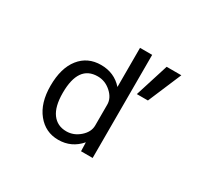

<svg xmlns="http://www.w3.org/2000/svg" viewBox="-151 -978 1303 1216"><g transform="rotate(30 500.0 -370.0)"><path d="M270.5 -260.7Q270.5 -161.1 307.6 -110.8Q344.7 -60.5 411.1 -60.5Q464.8 -60.5 508.3 -98.6Q551.8 -136.7 551.8 -184.6V-336.9Q551.8 -384.8 508.8 -423.3Q465.8 -461.9 411.1 -461.9Q270.5 -461.9 270.5 -260.7ZM757.8 -732.4H865.2L761.7 -488.3H680.7ZM640.6 2H555.7L553.7 -62.5Q490.2 11.7 393.6 11.7Q299.8 11.7 240.2 -62Q180.7 -135.7 180.7 -260.7Q180.7 -390.6 238.3 -462.9Q295.9 -535.2 393.6 -535.2Q490.2 -535.2 551.8 -465.8V-752H640.6Z"/></g></svg>

Font: GenEi Gothic M Regular
Style: Regular
Weight: 400
Designer: o_tamon (Modified); [Source Han Sans]
Ryoko NISHIZUKA  (kana & ideographs); Paul D. Hunt (Latin, Greek & Cyrillic); Wenl
Version: Version 1.1a;Original Version 1.004